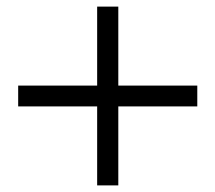

<svg xmlns="http://www.w3.org/2000/svg" viewBox="-20 -656 651 581"><path d="M338 -397H577V-334H338V-95H274V-334H35V-397H274V-636H338Z"/></svg>

Font: Shippori Mincho SemiBold
Style: Regular
Weight: 600
Designer: FONTDASU
Foundry: FONTDASU / Google Inc. / but / Adobe
Version: Version 3.110; ttfautohint (v1.8.3)